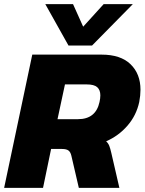

<svg xmlns="http://www.w3.org/2000/svg" viewBox="-31 -908 699 928"><path d="M300 -688 188 -888H322L371 -779L470 -888H611L414 -688ZM-11 0 125 -644H460Q552 -644 600 -597.5Q648 -551 648 -474Q648 -447 642 -415Q628 -350 585 -300.5Q542 -251 482 -225Q492 -216 497 -203.5Q502 -191 507 -169L546 0H350L314 -155Q310 -173 300 -180.5Q290 -188 269 -188H216L177 0ZM247 -332H346Q432 -332 450 -415Q452 -424 453 -432Q454 -440 454 -447Q454 -473 439 -486.5Q424 -500 388 -500H283Z"/></svg>

Font: Kanit
Style: Bold Italic
Weight: 700
Italic angle: -12°
Designer: Katatrad Team
Foundry: CadsonDemak
Version: Version 2.000; ttfautohint (v1.8.3)